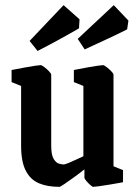

<svg xmlns="http://www.w3.org/2000/svg" viewBox="-20 -716 524 746"><path d="M211 10Q164 10 131 -4Q98 -18 80 -53Q62 -88 62 -150V-382L25 -397V-444Q25 -444 41 -447Q57 -450 78 -454Q99 -458 116.5 -460.5Q134 -463 138 -463Q142 -463 152 -455.5Q162 -448 170.5 -439Q179 -430 179 -426V-151Q179 -114 188.5 -98.5Q198 -83 209.5 -80Q221 -77 227 -77Q232 -77 245.5 -82.5Q259 -88 275 -95.5Q291 -103 304 -109V-382L267 -397V-444Q267 -444 282.5 -447Q298 -450 319.5 -454Q341 -458 358.5 -460.5Q376 -463 381 -463Q384 -463 394 -455.5Q404 -448 412.5 -439Q421 -430 421 -426V-70L458 -55V-8Q458 -8 442 -5Q426 -2 404.5 1.5Q383 5 365 7.5Q347 10 342 10Q339 10 330.5 2.5Q322 -5 315 -13.5Q308 -22 308 -26V-58Q292 -45 270 -29Q248 -13 231 -1.5Q214 10 211 10ZM309 -524 282 -565 422 -696 479 -636 474 -602Q439 -584 394.5 -563.5Q350 -543 309 -524ZM126 -518 95 -557 227 -696 289 -641 287 -606Q253 -586 210 -562.5Q167 -539 126 -518Z"/></svg>

Font: Grenze Gotisch SemiBold
Style: Regular
Weight: 600
Designer: Renata Polastri
Foundry: Omnibus-Type
Version: Version 1.001